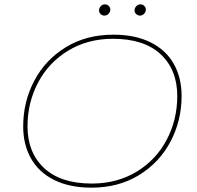

<svg xmlns="http://www.w3.org/2000/svg" viewBox="-20 -863 908 886"><path d="M87 -280Q87 -393 138 -490Q189 -587 283.5 -645Q378 -703 503 -703Q603 -703 674 -668Q745 -633 781.5 -569Q818 -505 818 -420Q818 -307 767 -210Q716 -113 621.5 -55Q527 3 402 3Q302 3 231 -32Q160 -67 123.5 -131Q87 -195 87 -280ZM798 -420Q798 -541 721.5 -612.5Q645 -684 501 -684Q385 -684 295 -629.5Q205 -575 156 -482.5Q107 -390 107 -280Q107 -159 183.5 -87.5Q260 -16 404 -16Q520 -16 610 -70.5Q700 -125 749 -217.5Q798 -310 798 -420ZM437 -815Q437 -826 445 -834.5Q453 -843 464 -843Q474 -843 481.5 -836Q489 -829 489 -819Q489 -808 481 -799.5Q473 -791 462 -791Q452 -791 444.5 -798Q437 -805 437 -815ZM601 -815Q601 -826 609 -834.5Q617 -843 628 -843Q638 -843 645.5 -836Q653 -829 653 -819Q653 -808 645 -799.5Q637 -791 626 -791Q616 -791 608.5 -798Q601 -805 601 -815Z"/></svg>

Font: Montserrat Alternates Thin
Style: Italic
Weight: 250
Italic angle: -11.3°
Designer: Julieta Ulanovsky
Foundry: Julieta Ulanovsky
Version: Version 7.200